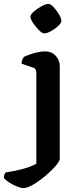

<svg xmlns="http://www.w3.org/2000/svg" viewBox="-92 -763 409 983"><path d="M28 200Q16 200 -4.5 192Q-25 184 -44.5 171.5Q-64 159 -72 148Q-72 137 -69 130Q-66 123 -63 120Q-15 113 26.5 101.5Q68 90 94 75V-391Q94 -399 90.5 -406.5Q87 -414 77 -417L18 -437Q19 -451 23.5 -460Q28 -469 30 -472Q41 -477 60.5 -484Q80 -491 101 -495.5Q122 -500 139 -500Q172 -500 193 -477.5Q214 -455 214 -423V50Q214 59 200.5 77Q187 95 164.5 116Q142 137 116.5 156.5Q91 176 67.5 188Q44 200 28 200ZM134 -592Q124 -592 107.5 -608.5Q91 -625 77.5 -645Q64 -665 64 -678Q64 -689 82 -704.5Q100 -720 121.5 -731.5Q143 -743 155 -743Q167 -743 182.5 -726.5Q198 -710 210 -689.5Q222 -669 222 -656Q222 -645 206 -630Q190 -615 169 -603.5Q148 -592 134 -592Z"/></svg>

Font: Texturina SemiBold
Style: Regular
Weight: 600
Designer: Guillermo Torres Carreño
Foundry: Omnibus-Type
Version: Version 1.002; ttfautohint (v1.8.3)